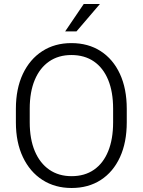

<svg xmlns="http://www.w3.org/2000/svg" viewBox="-20 -938 720 968"><path d="M619.1 -321.3Q619.1 -220.2 585 -145.8Q550.8 -71.3 488.3 -30.8Q425.8 9.8 340.8 9.8Q257.3 9.8 194.1 -30.8Q130.9 -71.3 95.5 -145.8Q60.1 -220.2 60.1 -321.3V-389.2Q60.1 -490.7 95.2 -565.2Q130.4 -639.6 193.4 -680.2Q256.3 -720.7 339.8 -720.7Q424.8 -720.7 487.5 -680.2Q550.3 -639.6 584.7 -565.2Q619.1 -490.7 619.1 -389.2ZM550.3 -390.1Q550.3 -474.6 525.4 -535.2Q500.5 -595.7 453.4 -628.2Q406.2 -660.6 339.8 -660.6Q274.9 -660.6 227.8 -628.2Q180.7 -595.7 155.3 -535.2Q129.9 -474.6 129.9 -390.1V-321.3Q129.9 -236.8 155.5 -176Q181.2 -115.2 228.5 -82.5Q275.9 -49.8 340.8 -49.8Q407.2 -49.8 454.1 -82.5Q501 -115.2 525.6 -176Q550.3 -236.8 550.3 -321.3ZM402.3 -918H483.9L365.7 -779.8H308.6Z"/></svg>

Font: Heebo Light
Style: Regular
Weight: 300
Designer: Oded Ezer
Foundry: Ezer Type House
Version: Version 3.100